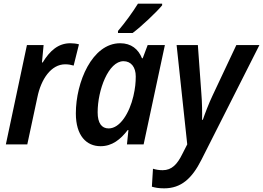

<svg xmlns="http://www.w3.org/2000/svg" viewBox="-20 -788 1436 1048"><path d="M12 0H129L184 -257C204 -356 259 -437 336 -437C353 -437 369 -434 382 -430L411 -546C397 -550 379 -552 364 -552C298 -552 252 -511 213 -447H209L218 -542H127Z M624 -619V-608H704C749 -641 836 -723 865 -759V-768H733C704 -721 661 -662 624 -619ZM529 10C592 10 638 -27 677 -78H681L673 0H764L880 -542H786L759 -470H755C735 -520 696 -552 636 -552C483 -552 394 -340 394 -169C394 -47 452 10 529 10ZM573 -87C535 -87 513 -116 513 -175C513 -297 572 -454 654 -454C696 -454 721 -421 721 -371C721 -338 718 -306 708 -263C687 -173 636 -87 573 -87Z M876 240C969 240 1028 186 1079 85L1396 -542H1270L1140 -266C1120 -224 1099 -169 1087 -134H1083C1084 -173 1083 -233 1079 -279L1060 -542H944L1002 0L975 53C948 108 918 141 868 141C848 141 831 138 815 133L809 231C826 236 845 240 876 240Z"/></svg>

Font: Noto Sans SemiCondensed SemiBold
Style: Italic
Weight: 600
Width: 4
Italic angle: -12°
Designer: Monotype Design Team
Foundry: Monotype Imaging Inc.
Version: Version 2.013